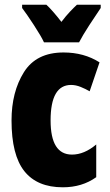

<svg xmlns="http://www.w3.org/2000/svg" viewBox="-20 -786 466 816"><path d="M307 -766Q294 -754 277 -736Q260 -718 241 -693Q203 -742 177 -766H74V-752Q93 -727 124 -679.5Q155 -632 167 -606H316Q331 -635 359.5 -679Q388 -723 408 -752V-766ZM389 -33V-172Q338 -129 286 -129Q195 -129 195 -274Q195 -425 282 -425Q302 -425 323 -416.5Q344 -408 361 -398L403 -521Q337 -563 250 -563Q134 -563 81.5 -479Q29 -395 29 -274Q29 -127 83.5 -58.5Q138 10 247 10Q329 10 389 -33Z"/></svg>

Font: Noto Sans Display Condensed Black
Style: Regular
Weight: 900
Width: 3
Designer: Monotype Design team
Foundry: Monotype Imaging Inc.
Version: 1.000